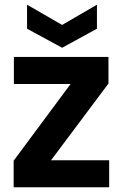

<svg xmlns="http://www.w3.org/2000/svg" viewBox="-20 -796 523 816"><path d="M441 -441 197 -115H444V0H38V-113L280 -439H39V-554H441ZM392 -776V-674L244 -593L95 -674V-776L244 -690Z"/></svg>

Font: SVN-Poppins SemiBold
Style: Regular
Weight: 600
Designer: Ninad Kale (Devanagari), Jonny Pinhorn (Latin)
Foundry: Indian Type Foundry
Version: Version 3.002 2017